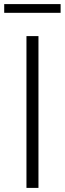

<svg xmlns="http://www.w3.org/2000/svg" viewBox="-46 -916 315 936"><path d="M83 0V-740H141.5V0ZM-25.5 -853.5V-896H249.5V-853.5Z"/></svg>

Font: Encode Sans SmCnd Lt
Style: Regular
Weight: 300
Width: 4
Designer: Multiple Designers
Foundry: Impallari Type
Version: Version 3.002; ttfautohint (v1.8.3) -l 8 -r 50 -G 200 -x 14 